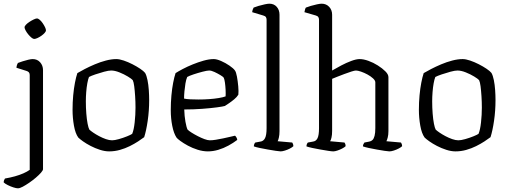

<svg xmlns="http://www.w3.org/2000/svg" viewBox="-48 -820 2762 1040"><path d="M49 200Q40 200 24.5 195Q9 190 -6 182.5Q-21 175 -28 168Q-28 161 -25.5 155.5Q-23 150 -21 147Q8 142 33 135Q58 128 78.5 119Q99 110 113 100V-413Q113 -422 109 -427.5Q105 -433 95 -436L41 -453Q42 -463 44.5 -469.5Q47 -476 49 -479Q60 -483 75 -488Q90 -493 105.5 -496.5Q121 -500 129 -500Q154 -500 169.5 -482.5Q185 -465 185 -440V96Q185 103 174 115.5Q163 128 146 142.5Q129 157 110 170Q91 183 75 191.5Q59 200 49 200ZM137 -609Q131 -609 122 -616.5Q113 -624 104.5 -634.5Q96 -645 90.5 -655.5Q85 -666 85 -672Q85 -678 92.5 -686Q100 -694 111.5 -701.5Q123 -709 134.5 -714.5Q146 -720 152 -720Q159 -720 167.5 -712.5Q176 -705 183.5 -694Q191 -683 196 -672.5Q201 -662 201 -655Q201 -650 194 -642Q187 -634 176.5 -626.5Q166 -619 155 -614Q144 -609 137 -609Z M543 0Q520 0 493.5 -8.5Q467 -17 443 -29.5Q419 -42 401.5 -54.5Q384 -67 376 -75Q360 -97 352.5 -139.5Q345 -182 345 -225Q345 -266 348.5 -303.5Q352 -341 358 -372Q364 -403 371 -424Q386 -433 411 -446Q436 -459 465.5 -471.5Q495 -484 525.5 -492Q556 -500 582 -500Q599 -500 622.5 -492Q646 -484 669.5 -472Q693 -460 711.5 -447.5Q730 -435 738 -425Q746 -411 751 -386Q756 -361 758 -332.5Q760 -304 760 -278Q760 -220 752 -165.5Q744 -111 733 -77Q720 -67 700 -54Q680 -41 655 -28.5Q630 -16 601.5 -8Q573 0 543 0ZM559 -60Q573 -60 596 -66.5Q619 -73 640 -81.5Q661 -90 668 -95Q677 -116 681.5 -157Q686 -198 686 -237Q686 -268 684 -299Q682 -330 679 -353Q676 -376 671 -386Q665 -393 644.5 -405.5Q624 -418 599 -428Q574 -438 554 -438Q540 -438 516 -431.5Q492 -425 468.5 -417Q445 -409 434 -403Q429 -391 425 -369Q421 -347 419 -321Q417 -295 417 -271Q417 -237 419.5 -205Q422 -173 426.5 -150Q431 -127 436 -118Q442 -112 456.5 -102Q471 -92 489 -82.5Q507 -73 525.5 -66.5Q544 -60 559 -60Z M1078 0Q1051 0 1022.5 -9Q994 -18 970 -31Q946 -44 929 -56.5Q912 -69 908 -75Q893 -98 885 -138.5Q877 -179 877 -223Q877 -265 880.5 -303Q884 -341 890 -372Q896 -403 903 -424Q917 -433 941.5 -446Q966 -459 995.5 -471Q1025 -483 1055 -491.5Q1085 -500 1110 -500Q1126 -500 1150 -489.5Q1174 -479 1195 -464.5Q1216 -450 1224 -439Q1231 -430 1235.5 -405Q1240 -380 1242.5 -352.5Q1245 -325 1243 -307Q1235 -294 1220.5 -282Q1206 -270 1192 -260.5Q1178 -251 1170 -246Q1160 -243 1127 -238.5Q1094 -234 1047 -230.5Q1000 -227 950 -227Q951 -191 956.5 -160.5Q962 -130 968 -118Q975 -111 990 -101.5Q1005 -92 1023.5 -82.5Q1042 -73 1059.5 -66.5Q1077 -60 1089 -60Q1102 -60 1121 -63Q1140 -66 1161 -70.5Q1182 -75 1199 -79Q1216 -83 1225 -85Q1229 -82 1233 -75Q1237 -68 1237 -62Q1216 -46 1189.5 -31.5Q1163 -17 1134.5 -8.5Q1106 0 1078 0ZM1028 -281Q1056 -281 1084.5 -283Q1113 -285 1137 -289Q1161 -293 1174 -298Q1175 -313 1174 -333.5Q1173 -354 1170.5 -372Q1168 -390 1164 -399Q1161 -404 1146 -413Q1131 -422 1114 -430Q1097 -438 1085 -438Q1074 -438 1049 -431.5Q1024 -425 1000 -417Q976 -409 966 -403Q960 -389 956.5 -368Q953 -347 951 -325Q949 -303 949 -286Q962 -283 983.5 -282Q1005 -281 1028 -281Z M1472 0Q1465 0 1446 -3Q1427 -6 1403.5 -10Q1380 -14 1359 -18.5Q1338 -23 1327 -27Q1327 -35 1330 -41Q1333 -47 1335 -48L1362 -53Q1379 -55 1387.5 -71.5Q1396 -88 1396 -126V-713Q1396 -721 1392.5 -727Q1389 -733 1378 -736L1318 -754Q1319 -763 1321.5 -769.5Q1324 -776 1326 -779Q1336 -783 1352.5 -788Q1369 -793 1386 -796.5Q1403 -800 1411 -800Q1436 -800 1451 -783Q1466 -766 1466 -740V-110Q1466 -89 1462.5 -74.5Q1459 -60 1456 -55L1535 -48Q1537 -45 1539 -40Q1541 -35 1541 -28Q1535 -22 1522.5 -15.5Q1510 -9 1495.5 -4.5Q1481 0 1472 0Z M1757 0Q1749 0 1730 -3Q1711 -6 1688 -10Q1665 -14 1644 -18.5Q1623 -23 1612 -27Q1612 -35 1615 -41Q1618 -47 1620 -48L1647 -53Q1664 -55 1672 -71.5Q1680 -88 1680 -126V-713Q1680 -721 1676.5 -727Q1673 -733 1663 -736L1601 -754Q1602 -762 1604.5 -769.5Q1607 -777 1609 -779Q1619 -783 1635.5 -788Q1652 -793 1669 -796.5Q1686 -800 1694 -800Q1719 -800 1735 -783Q1751 -766 1751 -740V-438Q1773 -451 1800.5 -465.5Q1828 -480 1855 -490Q1882 -500 1900 -500Q1921 -500 1947.5 -490.5Q1974 -481 1998.5 -465.5Q2023 -450 2039.5 -433.5Q2056 -417 2056 -402V-110Q2056 -89 2052 -74.5Q2048 -60 2045 -55L2124 -48Q2126 -45 2128 -40Q2130 -35 2130 -28Q2124 -22 2111.5 -15.5Q2099 -9 2085 -4.5Q2071 0 2061 0Q2054 0 2035 -3Q2016 -6 1993 -10Q1970 -14 1949.5 -18.5Q1929 -23 1918 -27Q1918 -34 1920.5 -39Q1923 -44 1926 -48L1952 -53Q1963 -55 1970 -62Q1977 -69 1981 -84.5Q1985 -100 1985 -126V-374Q1985 -384 1972.5 -395.5Q1960 -407 1942.5 -416.5Q1925 -426 1907.5 -432Q1890 -438 1880 -438Q1873 -438 1855.5 -432.5Q1838 -427 1817 -419Q1796 -411 1778 -404Q1760 -397 1751 -393V-111Q1751 -89 1747.5 -74.5Q1744 -60 1740 -55L1818 -48Q1820 -45 1822 -40.5Q1824 -36 1824 -28Q1818 -22 1805.5 -15.5Q1793 -9 1779.5 -4.5Q1766 0 1757 0Z M2419 0Q2396 0 2369.5 -8.5Q2343 -17 2319 -29.5Q2295 -42 2277.5 -54.5Q2260 -67 2252 -75Q2236 -97 2228.5 -139.5Q2221 -182 2221 -225Q2221 -266 2224.5 -303.5Q2228 -341 2234 -372Q2240 -403 2247 -424Q2262 -433 2287 -446Q2312 -459 2341.5 -471.5Q2371 -484 2401.5 -492Q2432 -500 2458 -500Q2475 -500 2498.5 -492Q2522 -484 2545.5 -472Q2569 -460 2587.5 -447.5Q2606 -435 2614 -425Q2622 -411 2627 -386Q2632 -361 2634 -332.5Q2636 -304 2636 -278Q2636 -220 2628 -165.5Q2620 -111 2609 -77Q2596 -67 2576 -54Q2556 -41 2531 -28.5Q2506 -16 2477.5 -8Q2449 0 2419 0ZM2435 -60Q2449 -60 2472 -66.5Q2495 -73 2516 -81.5Q2537 -90 2544 -95Q2553 -116 2557.5 -157Q2562 -198 2562 -237Q2562 -268 2560 -299Q2558 -330 2555 -353Q2552 -376 2547 -386Q2541 -393 2520.5 -405.5Q2500 -418 2475 -428Q2450 -438 2430 -438Q2416 -438 2392 -431.5Q2368 -425 2344.5 -417Q2321 -409 2310 -403Q2305 -391 2301 -369Q2297 -347 2295 -321Q2293 -295 2293 -271Q2293 -237 2295.5 -205Q2298 -173 2302.5 -150Q2307 -127 2312 -118Q2318 -112 2332.5 -102Q2347 -92 2365 -82.5Q2383 -73 2401.5 -66.5Q2420 -60 2435 -60Z"/></svg>

Font: Texturina Medium 12pt ExtraLight
Style: Regular
Weight: 250
Version: Version 1.002